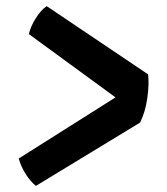

<svg xmlns="http://www.w3.org/2000/svg" viewBox="-20 -649 544 625"><path d="M462 -407Q466 -375 459.5 -329.5Q453 -284 436 -250L97 -44Q80 -57 64 -82Q48 -107 41 -133L356 -332L74 -538Q80 -564 97 -590.5Q114 -617 132 -629Z"/></svg>

Font: Langar
Style: Regular
Weight: 400
Designer: Alessia Mazzarella
Foundry: Typeland
Version: Version 1.001; ttfautohint (v1.8.3)